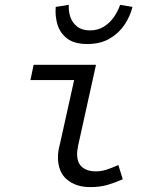

<svg xmlns="http://www.w3.org/2000/svg" viewBox="-20 -750 640 782"><path d="M347 12Q289 12 252.5 -19Q216 -50 216 -110Q216 -122 218 -135.5Q220 -149 224 -163L282 -424H104L117 -486H371L298 -156Q297 -147 295.5 -139.5Q294 -132 294 -124Q294 -86 315 -69Q336 -52 369 -52Q392 -52 414 -59Q436 -66 462 -78L480 -20Q449 -6 418 3Q387 12 347 12ZM335.3 -570.7Q283 -570.7 253.6 -593.1Q224.3 -615.5 214 -650.3Q203.8 -685 207 -721.9L260.2 -730.3Q258.6 -704.6 266.6 -680.7Q274.7 -656.8 294.5 -641.5Q314.2 -626.2 346.4 -626.2Q378.6 -626.2 403.1 -641.5Q427.5 -656.8 444 -680.7Q460.4 -704.6 469.3 -730.3L519.6 -721.9Q510.6 -685 487.8 -650.3Q465 -615.5 427.1 -593.1Q389.2 -570.7 335.3 -570.7Z"/></svg>

Font: SourceCodeVF
Style: Italic
Weight: 200
Italic angle: -11°
Monospace: yes
Designer: Paul D. Hunt, Teo Tuominen
Foundry: Adobe
Version: Version 1.026;hotconv 1.1.0;makeotfexe 2.6.0